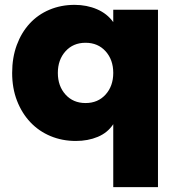

<svg xmlns="http://www.w3.org/2000/svg" viewBox="-20 -510 725 790"><path d="M30 -210Q30 -273 49 -324.5Q68 -376 102 -413Q136 -450 183.5 -470Q231 -490 287 -490Q337 -490 379 -472Q421 -454 446 -419V-470H630V260H446V1Q423 36 382.5 53Q342 70 292 70Q236 70 188 50Q140 30 105 -7Q70 -44 50 -95.5Q30 -147 30 -210ZM218 -210Q218 -156 249.5 -121Q281 -86 332 -86Q383 -86 414.5 -121Q446 -156 446 -210Q446 -264 414.5 -299Q383 -334 332 -334Q281 -334 249.5 -299Q218 -264 218 -210Z"/></svg>

Font: OA Gothic ExtraBold
Style: Regular
Weight: 800
Designer: Choi Chi-young, Lee Jaesang, Lee Juhyun, Han Dohee
Foundry: DDUNGSANG CORP.
Version: Version 1.000;Build 20210203